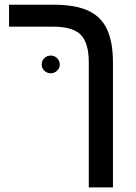

<svg xmlns="http://www.w3.org/2000/svg" viewBox="-20 -622 588 830"><path d="M468.3 -351.1V188H363.8V-352.1Q363.8 -436.5 329.1 -471.7Q294.4 -506.8 209 -506.8H19V-601.6H211.9Q304.2 -601.6 360.4 -576.2Q416.5 -550.8 442.4 -495.8Q468.3 -440.9 468.3 -351.1ZM160.2 -342.8Q160.2 -359.9 171.9 -370.8Q183.6 -381.8 199.2 -381.8Q214.8 -381.8 226.6 -370.8Q238.3 -359.9 238.3 -342.8Q238.3 -327.1 226.6 -316.2Q214.8 -305.2 199.2 -305.2Q183.6 -305.2 171.9 -316.2Q160.2 -327.1 160.2 -342.8Z"/></svg>

Font: Arimo Medium
Style: Regular
Weight: 500
Designer: Steve Matteson
Foundry: Monotype Imaging Inc.
Version: Version 1.33